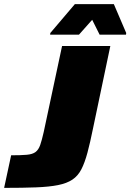

<svg xmlns="http://www.w3.org/2000/svg" viewBox="-60 -911 632 931"><path d="M-40 0 -6 -158Q42 -158 70 -160.5Q98 -163 112.5 -174Q127 -185 135 -208Q143 -231 152 -271L241 -688H475L391 -288Q377 -219 364 -170.5Q351 -122 334.5 -90Q318 -58 291 -40Q264 -22 221.5 -13.5Q179 -5 115.5 -2.5Q52 0 -40 0ZM183 -743 184 -751 303 -891H492L552 -751L551 -743H423L387 -815L323 -743Z"/></svg>

Font: Saira Thin Black
Style: Italic
Weight: 900
Italic angle: -12°
Version: Version 1.101